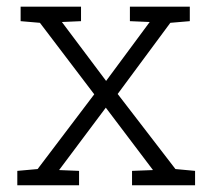

<svg xmlns="http://www.w3.org/2000/svg" viewBox="-20 -548 624 568"><path d="M293 -229.5 154.8 -44.9 213.9 -42.5V0H31.2V-42.5L91.3 -47.9L258.8 -269L98.1 -480.5L41 -485.4V-528.3H219.7V-485.4L163.1 -482.9L293.9 -308.6L422.9 -482.9L364.3 -485.4V-528.3H541.5V-485.4L483.9 -480.5L328.1 -270L499 -47.9L557.1 -42.5V0H370.6V-42.5L432.6 -44.9Z"/></svg>

Font: Suwannaphum Light
Style: Regular
Weight: 300
Designer: Danh Hong
Version: Version 8.002; ttfautohint (v1.8.3)